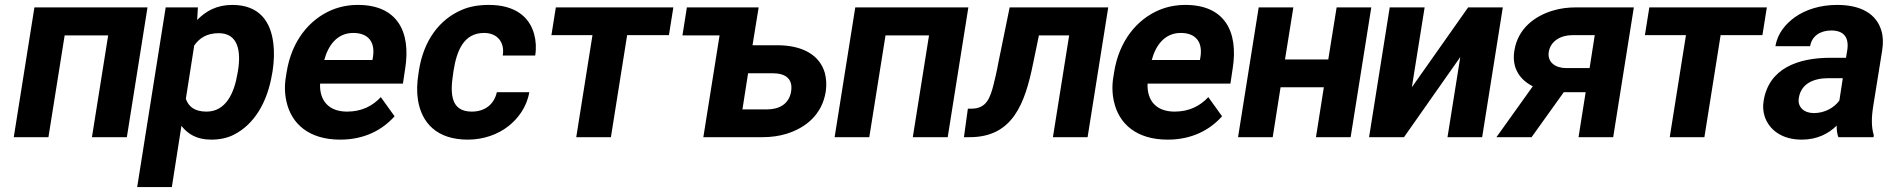

<svg xmlns="http://www.w3.org/2000/svg" viewBox="-20 -558 7679 781"><path d="M36 0H177L243 -414H420L354 0H496L580 -528H120Z M538 203H679L718 -46C743 -14 779 10 839 10C872 10 904 4 931 -10C1013 -51 1068 -141 1087 -259L1089 -270C1095 -310 1096 -347 1092 -380C1082 -469 1036 -538 925 -538C861 -538 818 -513 782 -477L785 -528H654ZM736 -156 770 -373C792 -404 822 -423 870 -423C949 -423 961 -349 948 -270L946 -259C933 -180 899 -104 820 -104C772 -104 747 -124 736 -156Z M1143 -246C1137 -211 1138 -177 1145 -146C1165 -54 1237 10 1364 10C1462 10 1535 -29 1585 -85L1529 -163C1496 -127 1451 -104 1392 -104C1316 -104 1279 -150 1282 -218H1619L1628 -278C1653 -434 1592 -538 1436 -538C1398 -538 1363 -531 1331 -518C1237 -479 1166 -390 1146 -265ZM1299 -314C1315 -373 1351 -424 1417 -424C1478 -424 1507 -387 1497 -326L1495 -314Z M1682 -257C1676 -220 1675 -184 1680 -152C1695 -57 1758 10 1883 10C1948 10 2006 -12 2047 -44C2086 -74 2123 -122 2133 -183H2001C1990 -133 1952 -104 1899 -104C1815 -104 1810 -174 1823 -257L1825 -271C1838 -353 1867 -424 1949 -424C2003 -424 2034 -386 2025 -332H2157C2162 -363 2160 -392 2153 -418C2134 -491 2073 -538 1969 -538C1928 -538 1891 -532 1859 -518C1767 -479 1703 -393 1684 -271Z M2223 -415H2390L2324 0H2465L2531 -415H2701L2719 -528H2241Z M2756 -414H2907L2841 0H3082C3118 0 3151 -5 3180 -14C3257 -38 3324 -91 3339 -186C3343 -214 3341 -239 3335 -262C3314 -334 3245 -374 3141 -374H3041L3066 -528H2774ZM3000 -113 3023 -260H3123C3176 -260 3206 -237 3198 -186C3190 -136 3151 -113 3100 -113Z M3375 0H3516L3582 -414H3759L3693 0H3835L3919 -528H3459Z M3917 -116 3901 0H3924C4098 0 4149 -133 4183 -303L4206 -414H4329L4263 0H4404L4488 -528H4087L4041 -303C4035 -269 4028 -240 4022 -216C4008 -159 3992 -116 3932 -116Z M4509 -246C4503 -211 4504 -177 4511 -146C4531 -54 4603 10 4730 10C4828 10 4901 -29 4951 -85L4895 -163C4862 -127 4817 -104 4758 -104C4682 -104 4645 -150 4648 -218H4985L4994 -278C5019 -434 4958 -538 4802 -538C4764 -538 4729 -531 4697 -518C4603 -479 4532 -390 4512 -265ZM4665 -314C4681 -373 4717 -424 4783 -424C4844 -424 4873 -387 4863 -326L4861 -314Z M5016 0H5157L5189 -203H5365L5333 0H5474L5558 -528H5417L5383 -316H5207L5241 -528H5100Z M5549 0H5691L5920 -326L5868 0H6009L6093 -528H5952L5723 -203L5775 -528H5633Z M6067 0H6210L6341 -183H6430L6401 0H6542L6626 -528H6393C6358 -528 6326 -524 6297 -515C6223 -493 6154 -442 6140 -352C6128 -279 6165 -232 6215 -207ZM6280 -347C6287 -391 6329 -415 6375 -415H6467L6446 -281H6351C6307 -281 6273 -305 6280 -347Z M6671 -415H6838L6772 0H6913L6979 -415H7149L7167 -528H6689Z M7154 -148C7150 -125 7152 -104 7158 -85C7176 -30 7228 10 7309 10C7371 10 7418 -14 7451 -47C7451 -28 7453 -13 7458 0H7601L7602 -8C7592 -41 7592 -79 7600 -128L7636 -352C7641 -383 7640 -410 7633 -433C7613 -501 7551 -538 7453 -538C7384 -538 7325 -519 7281 -488C7245 -462 7210 -423 7202 -370H7343C7350 -412 7385 -434 7429 -434C7482 -434 7502 -404 7494 -353L7489 -323H7426C7292 -323 7175 -279 7154 -148ZM7297 -159C7306 -218 7357 -240 7418 -240H7476L7462 -149C7441 -120 7403 -98 7358 -98C7319 -98 7291 -122 7297 -159Z"/></svg>

Font: Asimov Pro
Style: BdObl
Weight: 700
Designer: Google
Version: Version 2.000980; 2014